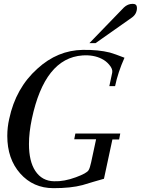

<svg xmlns="http://www.w3.org/2000/svg" viewBox="-20 -965 740 1001"><path d="M629 -664Q595 -588 580 -516H550L565 -586Q569 -605 549 -628Q533 -647 511 -658Q468 -680 410 -676Q213 -662 146 -345Q131 -274 131 -214Q131 -124 164 -74Q199 -21 262 -20Q314 -18 376 -41Q433 -62 442 -78Q449 -90 455 -118L481 -239H367L373 -269H607L601 -238H566L522 -33Q504 -28 466.5 -17Q429 -6 410 0Q350 16 259 16Q153 16 85 -61Q18 -137 18 -256Q18 -302 28 -345Q62 -506 175 -607Q280 -703 412 -705Q493 -706 553 -691Q578 -684 629 -664ZM694 -924Q694 -892 667 -873L478 -740H446L626 -926Q646 -945 672 -945Q694 -945 694 -924Z"/></svg>

Font: GFS Didot
Style: Italic
Weight: 400
Italic angle: -12°
Designer: Takis Katsoulidis and George D. Matthiopoulos
Foundry: George Matthiopoulos and Takis Katsoulidis
Version: Version 1.0